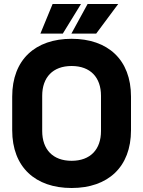

<svg xmlns="http://www.w3.org/2000/svg" viewBox="-20 -917 716 960"><path d="M418 -897 337 -749H461L571 -897ZM243 -897 182 -749H294L385 -897ZM338 23C519 23 635 -81 635 -266V-434C635 -619 519 -723 338 -723C157 -723 41 -619 41 -434V-266C41 -81 157 23 338 23ZM338 -113C244 -113 191 -170 191 -262V-438C191 -530 244 -587 338 -587C432 -587 485 -530 485 -438V-262C485 -170 432 -113 338 -113Z"/></svg>

Font: Kalas SG
Style: Bold
Weight: 700
Designer: Kalas
Foundry: Kalas
Version: Version 2.000;FEAKit 1.0